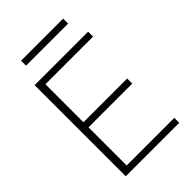

<svg xmlns="http://www.w3.org/2000/svg" viewBox="-247 -944 1043 1043"><g transform="rotate(-45 274.5 -423.0)"><path d="M80 0V-700H491V-662H125V-370H461V-331H125V-38H491V0ZM122 -808V-846H445V-808Z"/></g></svg>

Font: DM Sans 11pt ExtraLight
Style: Regular
Weight: 250
Version: Version 4.004;gftools[0.9.30]